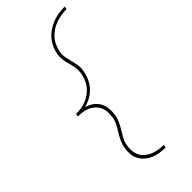

<svg xmlns="http://www.w3.org/2000/svg" viewBox="-304 -894 1107 1107"><g transform="rotate(-45 250.0 -340.0)"><path d="M324 153Q300 153 276.5 149.5Q253 146 232 137Q211 128 194 113.5Q177 99 166 79Q155 59 153 35Q151 11 155 -12Q159 -35 168.5 -56.5Q178 -78 191 -98.5Q204 -119 215 -140Q226 -161 230 -184Q233 -204 232.5 -224.5Q232 -245 224.5 -263Q217 -281 203 -294.5Q189 -308 171.5 -316.5Q154 -325 134 -328Q114 -331 93 -331V-333L96 -349Q117 -349 138 -352Q159 -355 179.5 -363.5Q200 -372 218 -385.5Q236 -399 249.5 -416.5Q263 -434 270.5 -454.5Q278 -475 282 -496Q285 -518 281.5 -539.5Q278 -561 272 -581.5Q266 -602 263 -624Q260 -646 263 -668Q267 -692 277.5 -715.5Q288 -739 305 -759Q322 -779 344 -793.5Q366 -808 390 -817Q414 -826 438 -829.5Q462 -833 487 -833L484 -815Q462 -815 440 -811.5Q418 -808 396.5 -800.5Q375 -793 355.5 -780Q336 -767 320.5 -749.5Q305 -732 296 -710.5Q287 -689 283 -668Q279 -646 283 -624.5Q287 -603 292.5 -582Q298 -561 301.5 -539.5Q305 -518 301 -496Q297 -469 286 -443.5Q275 -418 256 -396.5Q237 -375 212 -361Q187 -347 160 -340Q184 -333 204.5 -319Q225 -305 237 -283.5Q249 -262 251.5 -236Q254 -210 250 -184Q246 -160 235 -137Q224 -114 210 -93V-92Q198 -73 188 -53.5Q178 -34 175 -12Q171 9 173 30Q175 51 184.5 69Q194 87 210 100Q226 113 244.5 120.5Q263 128 284 131.5Q305 135 327 135Z"/></g></svg>

Font: Iosevka Slab Thin Oblique
Style: Regular
Weight: 100
Italic angle: -9°
Monospace: yes
Designer: Belleve Invis
Foundry: Belleve Invis
Version: Version 11.1.0; ttfautohint (v1.8.3)